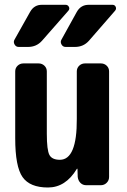

<svg xmlns="http://www.w3.org/2000/svg" viewBox="-20 -790 540 819"><path d="M460 -769.5Q469.7 -769.5 473.6 -760.7Q477.5 -752 470.7 -744.1L359.4 -616.2Q335.9 -589.8 299.8 -589.8H259.8Q248 -589.8 242.2 -600.6Q236.3 -611.3 242.2 -621.1L307.6 -739.3Q325.2 -770.5 360.4 -769.5ZM59.6 -589.8Q47.9 -589.8 42 -600.6Q36.1 -611.3 42 -621.1L108.4 -739.3Q126 -770.5 160.2 -769.5H259.8Q269.5 -769.5 273.9 -760.7Q278.3 -752 271.5 -744.1L159.2 -616.2Q135.7 -589.8 99.6 -589.8ZM410.2 -519.5Q424.8 -519.5 435.1 -509.8Q445.3 -500 445.3 -485.4V-35.2Q445.3 -20.5 435.1 -10.3Q424.8 0 410.2 0H347.7Q333 0 323.2 -9.8Q313.5 -19.5 311.5 -35.2L310.5 -69.3Q310.5 -70.3 309.6 -70.3Q307.6 -70.3 307.6 -69.3Q259.8 9.8 184.6 9.8Q107.4 9.8 76.2 -34.7Q44.9 -79.1 44.9 -200.2V-485.4Q44.9 -500 55.2 -509.8Q65.4 -519.5 80.1 -519.5H144.5Q159.2 -519.5 169.4 -509.8Q179.7 -500 179.7 -485.4V-219.7Q179.7 -149.4 190.9 -128.9Q202.1 -108.4 235.4 -108.4Q308.6 -108.4 307.6 -283.2V-485.4Q307.6 -500 317.9 -509.8Q328.1 -519.5 342.8 -519.5Z"/></svg>

Font: Rounded-L Mgen+ 1m bold
Style: Bold
Weight: 700
Designer: [Source Han Sans]
Ryoko NISHIZUKA  (kana & ideographs); Paul D. Hunt (Latin, Greek & Cyrillic); Wenlong ZHANG  (bopomofo
Version: Version 1.059.20150602